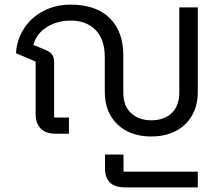

<svg xmlns="http://www.w3.org/2000/svg" viewBox="-20 -578 956 830"><path d="M634 12Q588 12 551 -1.5Q514 -15 487.5 -40.5Q461 -66 447 -101Q433 -136 433 -180V-330Q433 -408 393 -448.5Q353 -489 286 -489Q227 -489 182.5 -461Q138 -433 124 -384L173 -364Q195 -355 204.5 -343Q214 -331 214 -309V-70H278V0H220Q177 0 155.5 -23Q134 -46 134 -84V-312L49 -348Q52 -394 71 -432.5Q90 -471 121.5 -499Q153 -527 194.5 -542.5Q236 -558 285 -558Q396 -558 454.5 -499.5Q513 -441 513 -340V-179Q513 -120 546.5 -89Q580 -58 634 -58Q689 -58 722 -89Q755 -120 755 -179V-546H835V-180Q835 -136 821 -101Q807 -66 780.5 -40.5Q754 -15 717 -1.5Q680 12 634 12ZM521 232Q476 232 455 210.5Q434 189 434 153V90H514V164H835V232Z"/></svg>

Font: IBM Plex Thai
Style: Regular
Weight: 400
Designer: Mike Abbink, Paul van der Laan, Pieter van Rosmalen, Ben Mitchell, Mark Frömberg
Foundry: Bold Monday
Version: Version 1.0